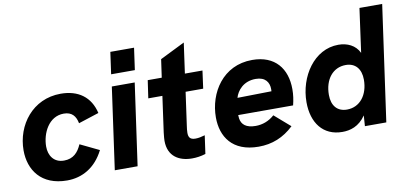

<svg xmlns="http://www.w3.org/2000/svg" viewBox="-67 -913 2416 1140"><g transform="rotate(-10 1140.5 -343.0)"><path d="M258 10.5C348 10.5 430 -34 480 -133.5L366 -188.5C346 -142.5 316.5 -109 259.5 -109C198 -109 169 -155.5 169 -209C169 -289.5 215 -384 305.5 -384C354.5 -384 377 -356 385.5 -312L509 -352C486 -451.5 413.5 -503.5 308 -503.5C138 -503.5 33 -362 33 -210C33 -92.5 101 10.5 258 10.5Z M546 0H683.5L753 -493H615ZM623.5 -565H766.5L785 -697H642Z M1010.5 10.5C1036.5 10.5 1064 7 1092.5 -2L1108 -112C1086.5 -106 1069.5 -102 1051 -102C1019.5 -102 1009 -116 1009 -144C1009 -158 1011 -171 1013 -186L1041 -386H1147L1161.5 -493H1055.5L1081 -676L931.5 -602L916 -493H831.5L816 -386H901L871 -170.5C868 -143 867 -131 867 -120.5C867 -26 934 10.5 1010.5 10.5Z M1412.5 10.5C1494 10.5 1563.5 -17.5 1624.5 -75.5L1529.5 -158C1496 -128 1457 -114 1416 -114C1359.5 -114 1331.5 -137 1326 -175.5C1325 -182 1324.5 -188 1324.5 -195.5H1655.5C1663.5 -228.5 1668 -257 1668 -291.5C1668 -415 1600.5 -503.5 1462.5 -503.5C1285 -503.5 1191.5 -352 1191.5 -204.5C1191.5 -89 1253.5 10.5 1412.5 10.5ZM1338 -297C1349.5 -338.5 1389 -389 1463.5 -389C1522 -389 1544 -354 1544 -313.5C1544 -309 1544 -304.5 1543.5 -300.5Z M1917 10.5C1964 10.5 2017 -3.5 2058.5 -64L2054 0H2183L2281 -697H2144L2107.5 -432.5C2084 -481.5 2035.5 -503.5 1982 -503.5C1835.5 -503.5 1737 -354.5 1737 -200C1737 -76 1800.5 10.5 1917 10.5ZM1875.5 -220C1875.5 -313 1926.5 -377.5 2004.5 -377.5C2062 -377.5 2096 -338.5 2096 -273C2096 -181.5 2045 -115.5 1967 -115.5C1909 -115.5 1875.5 -154 1875.5 -220Z"/></g></svg>

Font: HK Grotesk ExtraBold
Style: Italic
Weight: 800
Italic angle: -16°
Designer: Alfredo Marco Pradil
Foundry: Hanken Design Co.
Version: Version 3.001;FEAKit 1.0